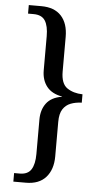

<svg xmlns="http://www.w3.org/2000/svg" viewBox="-60 -797 515 962"><g transform="rotate(5 198.0 -316.0)"><path d="M45 128V85H73Q114 85 131 58Q148 31 148 -20V-193Q148 -242 172.5 -275Q197 -308 251 -317V-318Q199 -327 173.5 -359.5Q148 -392 148 -441V-612Q148 -664 131 -690.5Q114 -717 73 -717H45V-760H108Q174 -760 208.5 -722.5Q243 -685 243 -617V-443Q243 -382 274.5 -360.5Q306 -339 352 -338V-296Q321 -295 296.5 -285.5Q272 -276 257.5 -253.5Q243 -231 243 -190V-16Q243 50 208.5 89Q174 128 108 128Z"/></g></svg>

Font: Noto Serif Khmer SemiCondensed
Style: Regular
Weight: 400
Width: 4
Designer: Danh Hong and the Monotype Design Team
Foundry: Monotype Imaging Inc.
Version: Version 2.004; ttfautohint (v1.8.4.7-5d5b)